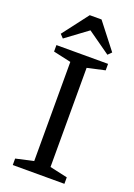

<svg xmlns="http://www.w3.org/2000/svg" viewBox="-152 -859 643 919"><g transform="rotate(20 169.5 -400.0)"><path d="M38 0V-33L128 -53V-558L38 -578V-611H301V-578L211 -558V-53L301 -33V0ZM56 -651 39 -669 139 -800H199L301 -669L283 -651L167 -733Z"/></g></svg>

Font: Manuale
Style: Regular
Weight: 400
Designer: Eduardo Tunni / Pablo Cosgaya
Foundry: Eduardo Tunni / Pablo Cosgaya
Version: Version 1.002